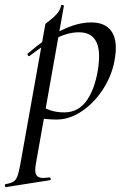

<svg xmlns="http://www.w3.org/2000/svg" viewBox="-85 -484 511 779"><path d="M-62 263Q-40 259 -30 252.5Q-20 246 -14.5 231.5Q-9 217 -3 185L99 -386Q99 -388 116 -400.5Q133 -413 146 -428Q159 -443 163 -461Q163 -464 168 -464Q170 -464 172.5 -462.5Q175 -461 174 -459L61 178Q58 195 58 206Q58 223 66 230.5Q74 238 91 238Q97 238 115 236Q119 235 120.5 240.5Q122 246 118 247L-60 275Q-64 276 -65 270Q-66 264 -62 263ZM57 -8 67 -63Q90 -47 116 -37.5Q142 -28 176 -28Q235 -28 269.5 -80Q304 -132 315 -220Q317 -244 317 -255Q317 -353 235 -353Q192 -353 146 -330Q100 -307 35 -257L33 -256Q30 -256 27.5 -260.5Q25 -265 28 -267Q174 -393 285 -393Q334 -393 359.5 -366.5Q385 -340 385 -289Q385 -273 382 -253Q373 -186 336.5 -127.5Q300 -69 249 -34Q198 1 145 1Q100 1 57 -8Z"/></svg>

Font: Cormorant Garamond Medium
Style: Italic
Weight: 500
Italic angle: -10°
Designer: Christian Thalmann (Catharsis Fonts)
Foundry: Catharsis Fonts
Version: Version 4.000